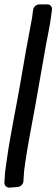

<svg xmlns="http://www.w3.org/2000/svg" viewBox="-55 -722 257 876"><path d="M125 -702C112 -702 98 -692 96 -677L91 -639C91 -637 89 -627 86 -612C73 -547 54 -439 41 -361C24 -257 -7 -116 -25 14L-30 50C-32 61 -32 71 -33 81L-35 111C-35 123 -26 135 -11 134L26 131C41 130 52 116 52 103L53 86L54 74C54 67 55 59 56 50L61 14C69 -40 84 -124 106 -240C115 -288 143 -453 154 -513C162 -555 171 -599 177 -639L182 -677C184 -691 175 -702 161 -702Z"/></svg>

Font: Reckless Catfish
Style: HeavyIt
Weight: 400
Foundry: Cannot Into Space Fonts
Version: Version 0.2894